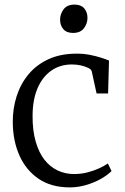

<svg xmlns="http://www.w3.org/2000/svg" viewBox="-20 -803 542 834"><path d="M283.5 11Q202.5 11 147.5 -26.5Q92.5 -64 64.2 -128Q36 -192 35.5 -271Q35 -330.5 52 -384.2Q69 -438 103.5 -479.8Q138 -521.5 190.5 -545.8Q243 -570 313.5 -570Q342.5 -570 369.8 -564.8Q397 -559.5 418.8 -552.5Q440.5 -545.5 453.5 -540L449.5 -397H399.5L378.5 -493Q377 -501 363.8 -507.8Q350.5 -514.5 331.5 -518.8Q312.5 -523 292.5 -523Q241 -523 202.8 -496.2Q164.5 -469.5 143.2 -420Q122 -370.5 121.5 -302Q121 -237 134.8 -188.8Q148.5 -140.5 173 -109.2Q197.5 -78 230.5 -62.5Q263.5 -47 301.5 -47Q332 -47 360 -54.2Q388 -61.5 410.8 -72Q433.5 -82.5 448.5 -93L464.5 -60Q446 -41.5 416.8 -25.2Q387.5 -9 352.8 1Q318 11 283.5 11ZM296.5 -660Q269 -660 255 -676.5Q241 -693 241 -717.5Q241 -742 256.2 -762.5Q271.5 -783 303.5 -783H304.5Q332 -783 346 -766.5Q360 -750 360 -725.5Q360 -701 344.8 -680.5Q329.5 -660 297.5 -660Z"/></svg>

Font: Merriweather Light
Style: Regular
Weight: 300
Designer: Eben Sorkin
Foundry: Eben Sorkin
Version: Version 2.100